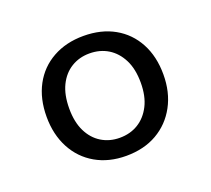

<svg xmlns="http://www.w3.org/2000/svg" viewBox="-74 -804 603 550"><g transform="rotate(-20 227.0 -529.5)"><path d="M226 -347Q173 -347 133 -370Q93 -393 71 -434.5Q49 -476 49 -530Q49 -585 71 -626Q93 -667 133.5 -689.5Q174 -712 227 -712Q281 -712 321 -689.5Q361 -667 383 -626Q405 -585 405 -530Q405 -476 382.5 -434.5Q360 -393 320 -370Q280 -347 226 -347ZM226 -402Q258 -402 282.5 -417Q307 -432 321.5 -460.5Q336 -489 336 -530Q336 -572 321.5 -600.5Q307 -629 282.5 -644Q258 -659 226 -659Q195 -659 170.5 -644Q146 -629 132 -600.5Q118 -572 118 -530Q118 -489 132 -460.5Q146 -432 170.5 -417Q195 -402 226 -402Z"/></g></svg>

Font: DM Sans 12pt
Style: Regular
Weight: 400
Version: Version 4.004;gftools[0.9.30]